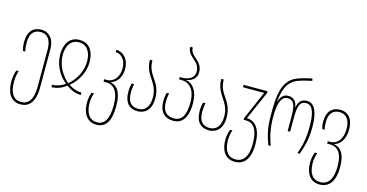

<svg xmlns="http://www.w3.org/2000/svg" viewBox="-96 -1233 3719 1947"><g transform="rotate(15 1763.0 -260.0)"><path d="M189 250C275 250 338 189 338 34V-366C338 -494 265 -537 202 -537C119 -537 61 -488 61 -367C61 -338 65 -309 73 -280H98C92 -307 88 -335 88 -367C88 -485 143 -512 202 -512C264 -512 312 -467 312 -361V33C312 164 266 225 189 225C110 225 67 164 67 48C67 -13 78 -50 86 -71H61C54 -54 40 -12 40 48C40 159 81 250 189 250Z M448 0C499 0 554 -20 602 -57C650 -20 705 0 756 0V-25C713 -25 664 -41 622 -70V-72C697 -134 756 -231 756 -345C756 -450 710 -537 602 -537C494 -537 448 -450 448 -345C448 -231 506 -134 581 -72V-70C539 -41 491 -25 448 -25ZM602 -82C530 -144 474 -239 474 -345C474 -429 508 -512 602 -512C696 -512 730 -429 730 -345C730 -239 674 -144 602 -82Z M986 250C1079 250 1133 181 1133 16C1133 -122 1090 -188 1016 -203V-205C1083 -224 1122 -289 1122 -369C1122 -484 1049 -537 986 -537V-512C1037 -512 1096 -468 1096 -369C1096 -282 1045 -216 973 -216H944V-191H971C1046 -191 1106 -139 1106 15C1106 156 1065 225 986 225C909 225 864 164 863 58C863 7 874 -30 882 -51H857C850 -34 836 8 836 58C836 159 880 250 986 250Z M1354 10C1422 10 1495 -33 1495 -161C1495 -264 1455 -316 1418 -371C1390 -412 1367 -457 1367 -527H1341C1341 -443 1373 -393 1405 -344C1437 -295 1469 -246 1469 -166C1469 -60 1421 -15 1354 -15C1295 -15 1240 -42 1240 -160C1240 -192 1244 -220 1250 -247H1225C1217 -218 1213 -189 1213 -160C1213 -39 1271 10 1354 10Z M1730 10C1815 10 1877 -53 1877 -212C1877 -345 1817 -412 1750 -422V-424C1817 -436 1856 -472 1856 -532C1856 -595 1824 -628 1792 -657C1758 -687 1728 -712 1728 -760H1702C1702 -704 1736 -676 1772 -644C1803 -617 1830 -586 1830 -532C1830 -461 1763 -436 1705 -436H1678V-411H1705C1780 -411 1850 -356 1850 -213C1850 -78 1806 -15 1730 -15C1662 -15 1607 -47 1607 -160C1607 -192 1611 -220 1617 -247H1592C1584 -218 1580 -189 1580 -160C1580 -44 1638 10 1730 10Z M2103 10C2171 10 2244 -33 2244 -161C2244 -264 2204 -316 2167 -371C2139 -412 2116 -457 2116 -527H2090C2090 -443 2122 -393 2154 -344C2186 -295 2218 -246 2218 -166C2218 -60 2170 -15 2103 -15C2044 -15 1989 -42 1989 -160C1989 -192 1993 -220 1999 -247H1974C1966 -218 1962 -189 1962 -160C1962 -39 2020 10 2103 10Z M2438 250C2534 250 2596 181 2596 26C2596 -127 2538 -208 2444 -209L2575 -506V-527H2324V-502H2547L2416 -202V-185H2442C2523 -185 2569 -117 2569 25C2569 156 2525 225 2438 225C2359 225 2317 164 2316 58C2316 7 2327 -30 2335 -51H2310C2303 -34 2289 8 2289 58C2289 159 2330 250 2438 250Z M2725 0H2750C2716 -96 2698 -175 2698 -291C2698 -425 2722 -512 2793 -512C2862 -512 2877 -453 2877 -334V-190H2903V-334C2903 -453 2918 -512 2987 -512C3057 -512 3081 -429 3081 -291C3081 -178 3066 -95 3030 0H3055C3089 -98 3109 -173 3109 -291C3109 -432 3077 -537 2988 -537C2927 -537 2899 -497 2891 -442H2889C2881 -497 2852 -537 2793 -537C2756 -537 2718 -520 2696 -449H2694C2712 -583 2739 -647 2805 -689C2850 -718 2937 -735 2987 -746L2982 -770C2910 -755 2829 -735 2785 -705C2685 -637 2671 -499 2671 -342V-291C2671 -170 2691 -92 2725 0Z M3328 250C3424 250 3486 181 3486 26C3486 -105 3443 -168 3369 -183V-185C3436 -204 3475 -275 3475 -365C3475 -488 3412 -537 3339 -537C3258 -537 3200 -488 3200 -377C3200 -348 3204 -319 3212 -300H3237C3231 -317 3227 -345 3227 -377C3227 -485 3282 -512 3339 -512C3400 -512 3449 -468 3449 -365C3449 -260 3398 -196 3326 -196H3297V-171H3324C3399 -171 3459 -126 3459 25C3459 156 3415 225 3328 225C3249 225 3207 164 3206 58C3206 7 3217 -30 3225 -51H3200C3193 -34 3179 8 3179 58C3179 159 3220 250 3328 250Z"/></g></svg>

Font: Noto Sans Georgian ExtraCondensed Thin
Style: Regular
Weight: 100
Width: 2
Designer: Monotype Design Team, Akaki Razmadze
Foundry: Google LLC
Version: Version 2.005